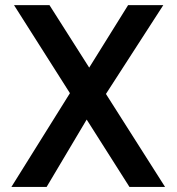

<svg xmlns="http://www.w3.org/2000/svg" viewBox="-20 -736 698 756"><path d="M35.2 -715.8H174.8L629.9 0H489.7ZM388.7 -353 321.8 -454.6 484.4 -715.8H623ZM264.2 -383.3 331.1 -281.7 163.6 0H24.9Z"/></svg>

Font: Monda SemiBold
Style: Regular
Weight: 600
Designer: Vernon Adams
Foundry: Vernon Adams
Version: Version 2.200